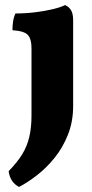

<svg xmlns="http://www.w3.org/2000/svg" viewBox="-20 -487 362 756"><path d="M55 249Q20 231 14 187Q49 151 68 119.5Q87 88 95.5 51.5Q104 15 104 -32V-298Q104 -333 90 -349Q76 -365 29 -368Q29 -385 31.5 -402.5Q34 -420 41 -434Q82 -434 121 -439Q160 -444 190.5 -451.5Q221 -459 236 -467Q251 -461 259.5 -447Q268 -433 268 -409V-70Q268 -8 247.5 43.5Q227 95 194.5 135Q162 175 125 203.5Q88 232 55 249Z"/></svg>

Font: Vollkorn ExtraBold
Style: Regular
Weight: 800
Designer: Friedrich Althausen
Foundry: Friedrich Althausen
Version: Version 5.000; ttfautohint (v1.8.3)